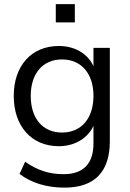

<svg xmlns="http://www.w3.org/2000/svg" viewBox="-20 -703 615 909"><path d="M285.3 185.3C426.5 185.3 500 111.8 500 -34.3V-476.5H422.5V-363.7H431.4C412.7 -438.2 344.1 -485.3 258.8 -485.3C127.5 -485.3 45.1 -390.2 45.1 -249C45.1 -106.9 127.5 -10.8 258.8 -10.8C343.1 -10.8 412.7 -58.8 432.4 -134.3H422.5V-23.5C422.5 71.6 374.5 121.6 281.4 121.6C212.7 121.6 157.8 103.9 99 62.7L72.5 120.6C129.4 163.7 202 185.3 285.3 185.3ZM273.5 -75.5C182.4 -75.5 125.5 -142.2 125.5 -249C125.5 -354.9 182.4 -421.6 273.5 -421.6C364.7 -421.6 422.5 -354.9 422.5 -249C422.5 -142.2 364.7 -75.5 273.5 -75.5ZM244.1 -597.1H334.3V-683.3H244.1Z"/></svg>

Font: LL Pando Sans
Style: Regular
Weight: 400
Designer: Joshua Smith
Foundry: Joshua Smith
Version: Version 1.000;Glyphs 3.2.1 (3258)